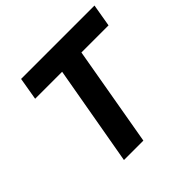

<svg xmlns="http://www.w3.org/2000/svg" viewBox="-170 -827 986 986"><g transform="rotate(-45 323.0 -334.0)"><path d="M192 0 288 -545H92L113 -668H646L625 -545H428L333 0Z"/></g></svg>

Font: Celebes
Style: Bold Italic
Weight: 700
Italic angle: -10°
Designer: Anugrah Pasau
Foundry: Lafontype
Version: Version 1.000; ttfautohint (v1.8.4)